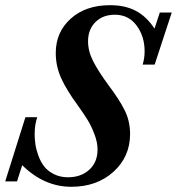

<svg xmlns="http://www.w3.org/2000/svg" viewBox="-54 -696 672 729"><path d="M216.8 13.2Q113.3 13.2 30.3 -68.8L10.7 -7.3H-34.2L42.5 -251H87.4Q77.6 -222.2 77.6 -187Q77.6 -167 80.6 -147.2Q83.5 -127.4 92 -104.2Q100.6 -81.1 114 -63.7Q127.4 -46.4 150.9 -34.7Q174.3 -22.9 204.1 -22.9Q253.4 -22.9 284.9 -51.5Q316.4 -80.1 316.4 -128.4Q316.4 -155.8 304.2 -187.5Q292 -219.2 278.3 -241.2Q264.6 -263.2 240.7 -296.9Q199.2 -353 178.5 -398.7Q157.7 -444.3 157.7 -494.6Q157.7 -574.2 214.6 -625.2Q271.5 -676.3 363.8 -676.3Q420.9 -676.3 461.4 -655Q502 -633.8 532.7 -587.4L552.7 -648.4H598.1L533.2 -450.7H487.8Q495.1 -476.1 495.1 -501Q495.1 -558.1 464.6 -599.1Q434.1 -640.1 382.3 -640.1Q336.4 -640.1 308.3 -612.1Q280.3 -584 280.3 -539.1Q280.3 -501 300.3 -462.4Q320.3 -423.8 357.9 -372.6Q398.9 -318.4 419.4 -277.3Q439.9 -236.3 439.9 -187Q439.9 -101.1 377 -43.9Q314 13.2 216.8 13.2Z"/></svg>

Font: Elstob 10pt SemiBold
Style: Italic
Weight: 600
Italic angle: -20°
Designer: Peter S. Baker
Version: Version 1.015